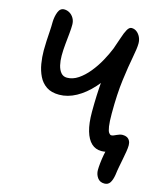

<svg xmlns="http://www.w3.org/2000/svg" viewBox="-129 -809 938 1091"><g transform="rotate(15 340.0 -263.5)"><path d="M588 185Q561 185 547 165Q533 145 533 120Q533 105 535.5 80Q538 55 543 28.5Q548 2 554 -19L587 -18Q578 -6 563.5 2.5Q549 11 524 11Q489 11 465 -11.5Q441 -34 428 -78.5Q415 -123 415 -190Q415 -241 417 -287Q419 -333 422.5 -374Q426 -415 432 -452Q438 -489 446 -522L483 -457Q448 -390 403 -340Q358 -290 308.5 -263Q259 -236 209 -236Q163 -236 134 -255.5Q105 -275 89 -307.5Q73 -340 66.5 -379Q60 -418 60 -457Q60 -484 61.5 -512.5Q63 -541 65 -570Q67 -599 67 -627Q68 -659 78.5 -685.5Q89 -712 113 -712Q130 -712 145 -703Q160 -694 169.5 -677.5Q179 -661 179 -639Q179 -618 176 -587.5Q173 -557 169.5 -522.5Q166 -488 166 -454Q166 -424 172 -398.5Q178 -373 191.5 -357Q205 -341 227 -341Q261 -341 293 -362.5Q325 -384 353.5 -419Q382 -454 404 -494Q426 -534 440 -569Q454 -607 464 -638.5Q474 -670 485 -689.5Q496 -709 510 -709Q527 -709 540.5 -698.5Q554 -688 562 -671Q570 -654 570 -634Q570 -606 559 -550Q548 -494 537 -410Q526 -326 526 -211Q526 -162 530 -135.5Q534 -109 541 -99.5Q548 -90 555 -90Q562 -90 569 -93Q576 -96 583.5 -99.5Q591 -103 600 -106Q609 -109 618 -109Q633 -109 643.5 -103.5Q654 -98 660 -87Q666 -76 666 -61Q666 -45 662.5 -24Q659 -3 654.5 20.5Q650 44 645 69.5Q640 95 637 120Q632 151 621 168Q610 185 588 185Z"/></g></svg>

Font: Shantell Sans Medium
Style: Regular
Weight: 500
Designer: Stephen Nixon, Anya Danilova, Shantell Martin
Foundry: Arrow Type
Version: Version 1.011;[c5ecc13dd]